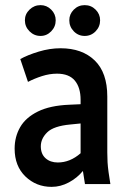

<svg xmlns="http://www.w3.org/2000/svg" viewBox="-20 -717 502 748"><path d="M37 -138Q37 -184 58.5 -221.5Q80 -259 127.5 -282.5Q175 -306 250 -309L294 -311V-328Q294 -376 271.5 -403Q249 -430 202 -430Q173 -430 143.5 -420.5Q114 -411 89 -398L59 -487Q88 -503 131 -516Q174 -529 216 -529Q300 -529 349 -481.5Q398 -434 398 -341V-123Q398 -102 399 -85Q400 -68 403 -46L410 0H311L303 -51Q281 -24 248.5 -6.5Q216 11 181 11Q121 11 79 -29.5Q37 -70 37 -138ZM139 -147Q139 -117 157.5 -100.5Q176 -84 205 -84Q253 -84 294 -120V-236L254 -232Q189 -226 164 -201.5Q139 -177 139 -147ZM77 -638Q77 -662 95 -679.5Q113 -697 138 -697Q162 -697 179.5 -679.5Q197 -662 197 -638Q197 -613 179.5 -595Q162 -577 138 -577Q113 -577 95 -595Q77 -613 77 -638ZM250 -638Q250 -662 267.5 -679.5Q285 -697 310 -697Q335 -697 352.5 -679.5Q370 -662 370 -638Q370 -613 352.5 -595Q335 -577 310 -577Q285 -577 267.5 -595Q250 -613 250 -638Z"/></svg>

Font: Radio Canada Condensed Medium
Style: Regular
Weight: 500
Width: 3
Designer: Charles Daoud, Etienne Aubert Bonn, Alexandre Saumier Demers, Jacques Le Bailly
Foundry: Radio-Canada
Version: Version 2.104; ttfautohint (v1.8.4.7-5d5b);gftools[0.9.28.de